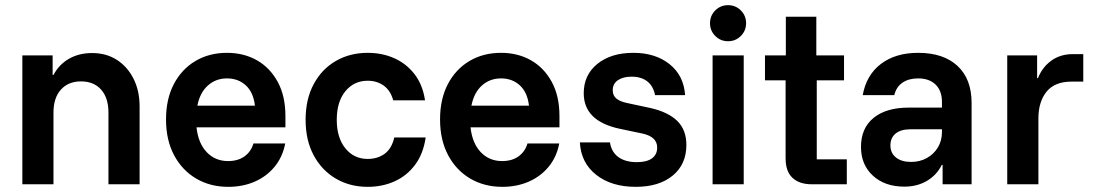

<svg xmlns="http://www.w3.org/2000/svg" viewBox="-20 -715 4247 745"><path d="M66.7 0V-500H184.2V-424.2H187.5Q209.2 -465 247.9 -487.1Q286.7 -509.2 337.5 -509.2Q392.5 -509.2 433.8 -482.5Q475 -455.8 498.3 -409.2Q521.7 -362.5 521.7 -301.7V0H400.8V-278.3Q400.8 -335 372.5 -367.1Q344.2 -399.2 294.2 -399.2Q245 -399.2 216.2 -367.1Q187.5 -335 187.5 -278.3V0Z M865.8 10Q795.8 10 741.2 -22.1Q686.7 -54.2 655.4 -112.9Q624.2 -171.7 624.2 -251.7Q624.2 -330.8 654.6 -388.8Q685 -446.7 738.3 -478.3Q791.7 -510 860.8 -510Q925.8 -510 976.7 -481.2Q1027.5 -452.5 1057.5 -397.5Q1087.5 -342.5 1087.5 -265V-220.8H742.5Q749.2 -159.2 782.1 -124.6Q815 -90 865 -90Q903.3 -90 928.8 -108.3Q954.2 -126.7 963.3 -158.3H1086.7Q1076.7 -105.8 1045.4 -67.9Q1014.2 -30 967.9 -10Q921.7 10 865.8 10ZM745.8 -305H969.2Q963.3 -356.7 933.8 -383.8Q904.2 -410.8 860.8 -410.8Q817.5 -410.8 786.7 -383.3Q755.8 -355.8 745.8 -305Z M1406.7 10Q1337.5 10 1282.9 -22.1Q1228.3 -54.2 1197.1 -112.5Q1165.8 -170.8 1165.8 -250Q1165.8 -330 1197.1 -388.3Q1228.3 -446.7 1282.9 -478.3Q1337.5 -510 1406.7 -510Q1462.5 -510 1509.6 -489.2Q1556.7 -468.3 1588.3 -427.5Q1620 -386.7 1629.2 -325.8H1505.8Q1495 -364.2 1468.8 -382.9Q1442.5 -401.7 1406.7 -401.7Q1353.3 -401.7 1320 -360.8Q1286.7 -320 1286.7 -250Q1286.7 -180.8 1320 -139.6Q1353.3 -98.3 1406.7 -98.3Q1445 -98.3 1472.5 -118.3Q1500 -138.3 1510 -181.7H1631.7Q1622.5 -118.3 1590.8 -75.8Q1559.2 -33.3 1511.7 -11.7Q1464.2 10 1406.7 10Z M1929.2 10Q1859.2 10 1804.6 -22.1Q1750 -54.2 1718.8 -112.9Q1687.5 -171.7 1687.5 -251.7Q1687.5 -330.8 1717.9 -388.8Q1748.3 -446.7 1801.7 -478.3Q1855 -510 1924.2 -510Q1989.2 -510 2040 -481.2Q2090.8 -452.5 2120.8 -397.5Q2150.8 -342.5 2150.8 -265V-220.8H1805.8Q1812.5 -159.2 1845.4 -124.6Q1878.3 -90 1928.3 -90Q1966.7 -90 1992.1 -108.3Q2017.5 -126.7 2026.7 -158.3H2150Q2140 -105.8 2108.8 -67.9Q2077.5 -30 2031.2 -10Q1985 10 1929.2 10ZM1809.2 -305H2032.5Q2026.7 -356.7 1997.1 -383.8Q1967.5 -410.8 1924.2 -410.8Q1880.8 -410.8 1850 -383.3Q1819.2 -355.8 1809.2 -305Z M2446.7 10Q2352.5 10 2293.3 -36.7Q2234.2 -83.3 2230 -162.5H2346.7Q2352.5 -125 2379.6 -105.4Q2406.7 -85.8 2451.7 -85.8Q2489.2 -85.8 2509.6 -100.4Q2530 -115 2530 -142.5Q2530 -184.2 2473.3 -196.7L2382.5 -215.8Q2245 -245.8 2245 -353.3Q2245 -424.2 2297.9 -467.1Q2350.8 -510 2437.5 -510Q2523.3 -510 2578.3 -465.8Q2633.3 -421.7 2638.3 -345.8H2521.7Q2515 -380.8 2491.7 -399.2Q2468.3 -417.5 2430.8 -417.5Q2397.5 -417.5 2377.5 -403.8Q2357.5 -390 2357.5 -365Q2357.5 -345 2370.8 -333.3Q2384.2 -321.7 2410.8 -315.8L2504.2 -295.8Q2573.3 -280 2608.3 -245.4Q2643.3 -210.8 2643.3 -152.5Q2643.3 -77.5 2590.4 -33.8Q2537.5 10 2446.7 10Z M2745 0V-500H2865.8V0ZM2805 -555Q2775.8 -555 2755.4 -575.4Q2735 -595.8 2735 -625Q2735 -654.2 2755.4 -674.6Q2775.8 -695 2805 -695Q2834.2 -695 2854.6 -674.6Q2875 -654.2 2875 -625Q2875 -595.8 2854.6 -575.4Q2834.2 -555 2805 -555Z M3129.2 0Q3081.7 0 3055 -25Q3028.3 -50 3028.3 -100.8V-403.3H2948.3V-500H3029.2V-650H3147.5V-500H3255V-403.3H3149.2V-96.7H3265.8V0Z M3489.2 9.2Q3413.3 9.2 3367.1 -33.3Q3320.8 -75.8 3320.8 -145Q3320.8 -217.5 3369.6 -257.5Q3418.3 -297.5 3506.7 -297.5H3635V-319.2Q3635 -362.5 3610.4 -386.7Q3585.8 -410.8 3542.5 -410.8Q3505.8 -410.8 3481.7 -394.2Q3457.5 -377.5 3450 -345.8H3327.5Q3341.7 -424.2 3398.3 -467.1Q3455 -510 3542.5 -510Q3640.8 -510 3695.4 -459.2Q3750 -408.3 3750 -315.8V0H3637.5V-75H3634.2Q3614.2 -35 3576.2 -12.9Q3538.3 9.2 3489.2 9.2ZM3515 -86.7Q3549.2 -86.7 3576.2 -101.7Q3603.3 -116.7 3619.2 -142.9Q3635 -169.2 3635 -202.5V-213.3H3512.5Q3475 -213.3 3455 -196.7Q3435 -180 3435 -150.8Q3435 -120.8 3456.7 -103.8Q3478.3 -86.7 3515 -86.7Z M3888.3 0V-500H4004.2V-411.7H4007.5Q4024.2 -454.2 4059.2 -479.6Q4094.2 -505 4143.3 -505H4183.3V-398.3H4137.5Q4072.5 -398.3 4040.8 -359.2Q4009.2 -320 4009.2 -255V0Z"/></svg>

Font: Funnel Sans Light SemiBold
Style: Regular
Weight: 600
Version: Version 1.000